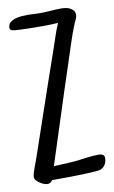

<svg xmlns="http://www.w3.org/2000/svg" viewBox="-82 -740 470 795"><g transform="rotate(-10 153.0 -343.0)"><path d="M305.7 -54.7Q305.7 -40.5 298.6 -28.3Q291.5 -16.1 278.3 -10.7Q273.9 -8.8 259.3 -7.6Q244.6 -6.3 224.1 -5.4Q203.6 -4.4 180.2 -3.9Q156.7 -3.4 135.3 -3.2Q113.8 -2.9 97.2 -2.9Q80.6 -2.9 73.2 -2.9Q70.3 2.4 64.9 6.1Q59.6 9.8 52.7 9.8Q46.4 9.8 37.6 6.6Q28.8 3.4 20.8 -2Q12.7 -7.3 6.8 -14.2Q1 -21 1 -28.3Q1 -34.7 3.9 -44.9Q6.8 -55.2 11 -66.2Q15.1 -77.1 19 -87.9Q22.9 -98.6 25.4 -105.5L123 -390.6L174.8 -540Q183.6 -564.9 191.7 -590.1Q199.7 -615.2 210.9 -639.6Q195.3 -638.7 179.7 -638.2Q164.1 -637.7 148.4 -637.7Q144 -637.7 133.1 -637.7Q122.1 -637.7 108.2 -637.9Q94.2 -638.2 78.9 -638.4Q63.5 -638.7 50 -639.4Q36.6 -640.1 27.1 -641.1Q17.6 -642.1 15.6 -643.6Q8.8 -647 8.8 -654.3Q8.8 -668.5 18.1 -676.5Q27.3 -684.6 40.5 -688.5Q53.7 -692.4 68.1 -693.4Q82.5 -694.3 92.8 -694.3Q104.5 -694.3 116.2 -693.4Q127.9 -692.4 139.6 -692.4Q164.1 -692.4 188 -694.3Q211.9 -696.3 235.4 -696.3Q243.7 -696.3 253.4 -694.6Q263.2 -692.9 271.2 -688.7Q279.3 -684.6 284.7 -677.7Q290 -670.9 290 -660.2Q290 -651.4 286.6 -644.3Q283.2 -637.2 279.3 -628.9Q262.2 -587.4 249 -545.7Q235.8 -503.9 221.7 -461.9Q188 -360.8 156 -260.5Q124 -160.2 90.8 -58.6Q110.8 -59.6 130.9 -60.3Q150.9 -61 170.9 -62.5Q198.7 -64.9 226.6 -69.1Q254.4 -73.2 283.2 -73.2Q292 -73.2 298.8 -69.1Q305.7 -64.9 305.7 -54.7Z"/></g></svg>

Font: Just Another Hand
Style: Regular
Weight: 400
Designer: Astigmatic (AOETI)
Foundry: Astigmatic (AOETI)
Version: Version 1.000